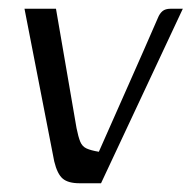

<svg xmlns="http://www.w3.org/2000/svg" viewBox="-20 -419 438 439"><path d="M162 0Q136 0 123.5 -10.5Q111 -21 104 -50L36 -399H108L155 -126Q159 -106 163.5 -95Q168 -84 178 -79.5Q188 -75 206 -72Q240 -149 274 -225.5Q308 -302 341 -378Q345 -388 351.5 -393.5Q358 -399 370 -399H398L211 0Z"/></svg>

Font: Genos
Style: Italic
Weight: 400
Italic angle: -8°
Version: Version 1.010